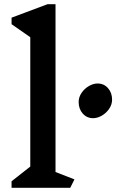

<svg xmlns="http://www.w3.org/2000/svg" viewBox="-20 -893 553 913"><path d="M314 0H35V-31L124 -101V-716L35 -778V-809L206 -873H244V-75L334 -40ZM513 -419Q513 -396 499 -375.5Q485 -355 464 -343Q443 -331 423 -331Q393 -331 373.5 -353Q354 -375 354 -408Q354 -431 368 -451.5Q382 -472 403 -484Q424 -496 444 -496Q474 -496 493.5 -474Q513 -452 513 -419Z"/></svg>

Font: Inknut Antiqua
Style: Regular
Weight: 400
Designer: Claus Eggers Sørensen
Foundry: Claus Eggers Sørensen
Version: Version 1.003; ttfautohint (v1.8.2) -l 8 -r 50 -G 200 -x 14 